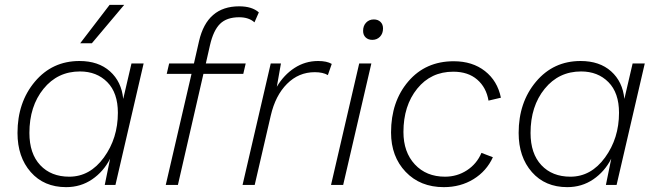

<svg xmlns="http://www.w3.org/2000/svg" viewBox="-20 -761 2702 790"><path d="M431 -741H491L358 -583H310ZM252 9Q161 9 106.5 -53Q52 -115 52 -214Q52 -340 123.5 -425Q195 -510 307 -510Q385 -510 432.5 -467.5Q480 -425 487 -354L521 -500H571L455 0H411L433 -108Q406 -55 359 -23Q312 9 252 9ZM265 -34Q350 -34 407.5 -113Q465 -192 465 -297Q465 -379 421.5 -423Q378 -467 309 -467Q217 -467 159 -395.5Q101 -324 101 -214Q101 -129 145.5 -81.5Q190 -34 265 -34Z M964 -690Q913 -690 885.5 -663Q858 -636 844 -575L827 -500H991L981 -457H817L712 0H662L768 -457H666L676 -500H778L799 -592Q832 -735 964 -735Q1017 -735 1045 -710L1027 -669Q1004 -690 964 -690Z M1289 -510Q1325 -510 1345 -498L1329 -452Q1309 -464 1275 -464Q1209 -464 1161 -416Q1113 -368 1094 -285L1028 0H978L1094 -500H1136L1119 -404Q1148 -453 1192 -481.5Q1236 -510 1289 -510Z M1512 -597Q1495 -597 1484.5 -607Q1474 -617 1474 -634Q1474 -655 1486.5 -668Q1499 -681 1518 -681Q1535 -681 1545.5 -671Q1556 -661 1556 -644Q1556 -623 1543.5 -610Q1531 -597 1512 -597ZM1508 -500 1392 0H1342L1458 -500Z M1806 9Q1709 9 1649 -54Q1589 -117 1589 -216Q1589 -343 1660 -426Q1731 -509 1847 -509Q1924 -509 1975.5 -468.5Q2027 -428 2041 -359L1990 -347Q1981 -401 1943.5 -433.5Q1906 -466 1845 -466Q1753 -466 1696.5 -396Q1640 -326 1640 -218Q1640 -135 1687 -84.5Q1734 -34 1811 -34Q1861 -34 1901.5 -60.5Q1942 -87 1961 -132L2008 -114Q1982 -57 1928.5 -24Q1875 9 1806 9Z M2314 9Q2223 9 2168.5 -53Q2114 -115 2114 -214Q2114 -340 2185.5 -425Q2257 -510 2369 -510Q2447 -510 2494.5 -467.5Q2542 -425 2549 -354L2583 -500H2633L2517 0H2473L2495 -108Q2468 -55 2421 -23Q2374 9 2314 9ZM2327 -34Q2412 -34 2469.5 -113Q2527 -192 2527 -297Q2527 -379 2483.5 -423Q2440 -467 2371 -467Q2279 -467 2221 -395.5Q2163 -324 2163 -214Q2163 -129 2207.5 -81.5Q2252 -34 2327 -34Z"/></svg>

Font: Elaine Sans Light
Style: Italic
Weight: 300
Italic angle: -13°
Designer: Wei Huang
Foundry: Wei Huang
Version: Version 2.001;December 24, 2019;FontCreator 12.0.0.2547 64-b